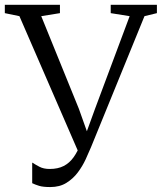

<svg xmlns="http://www.w3.org/2000/svg" viewBox="-31 -763 670 796"><path d="M177.5 12.5Q147.5 12.5 131.2 7.5Q115 2.5 102.5 -3.5V-89Q115 -81 132.2 -71.8Q149.5 -62.5 175 -62.5Q209 -62.5 233 -74.8Q257 -87 274.2 -111.2Q291.5 -135.5 304.5 -170L298.5 -122.5L49.5 -696L-11 -708.5V-743H217.5V-708.5L140 -696L296 -312L340.5 -187L319 -191L363 -312L506.5 -696L428 -708.5V-743H619.5V-708.5L568 -696L346 -152Q337 -130.5 324 -102.2Q311 -74 291.5 -48Q272 -22 244.2 -4.8Q216.5 12.5 177.5 12.5Z"/></svg>

Font: Merriweather 60pt Light
Style: Regular
Weight: 300
Version: Version 2.100